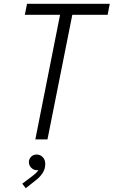

<svg xmlns="http://www.w3.org/2000/svg" viewBox="-20 -740 602 1019"><path d="M298.8 -661.6H111.8L123.5 -719.7H562.5L551.3 -661.6H363.8L231.9 0H167.5ZM98.1 234.9 149.4 196.3Q163.1 186 171.1 178.2Q179.2 170.4 183.6 161.6Q180.2 163.1 173.8 163.1Q158.7 163.1 146 150.4Q133.3 137.7 133.3 120.6Q133.3 104.5 144.8 92.3Q156.2 80.1 174.3 80.1Q193.4 80.1 206.8 93.8Q220.2 107.4 220.2 130.9Q220.2 157.2 205.6 179.2Q190.9 201.2 169.9 216.8L116.7 258.8Z"/></svg>

Font: Reddit Sans Chocolate Light
Style: Italic
Weight: 300
Italic angle: -11.25°
Designer: Stephen Hutchings
Version: Version 1.013